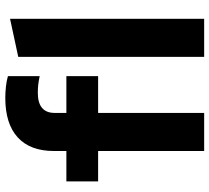

<svg xmlns="http://www.w3.org/2000/svg" viewBox="-53 -739 792 726"><g transform="rotate(-90 343.0 -376.0)"><path d="M20 0ZM20 -521H135V-568Q135 -658 186.5 -705Q238 -752 336 -752Q356 -752 379 -749.5Q402 -747 418 -742V-622Q399 -626 385 -627.5Q371 -629 355 -629Q279 -629 279 -565V-521H418V-401H279V0H135V-401H20ZM635 -734V0H491V-703Z"/></g></svg>

Font: Rosa Sans
Style: Bold
Weight: 700
Designer: Pentagram / MCKL
Foundry: Pentagram / MCKL
Version: Version 1.005;September 16, 2019;FontCreator 11.5.0.2425 64-